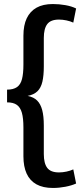

<svg xmlns="http://www.w3.org/2000/svg" viewBox="-20 -826 402 951"><path d="M242 105Q193 105 160.5 87Q128 69 112 34Q96 -1 96 -52V-195Q96 -240 88.5 -267Q81 -294 63.5 -306.5Q46 -319 15 -319V-382Q46 -382 64 -394.5Q82 -407 89 -434.5Q96 -462 96 -506V-649Q96 -701 112.5 -735.5Q129 -770 161 -788Q193 -806 242 -806Q273 -806 304 -800.5Q335 -795 357 -784L343 -714Q328 -721 309 -725Q290 -729 272 -729Q231 -729 214 -706.5Q197 -684 197 -638V-497Q197 -452 190 -421.5Q183 -391 165.5 -374Q148 -357 117 -351Q147 -345 164 -328Q181 -311 189 -281Q197 -251 197 -204V-63Q197 -17 214 5.5Q231 28 272 28Q290 28 309 24Q328 20 343 13L357 83Q335 93 304 99Q273 105 242 105Z"/></svg>

Font: Pathway Extreme SemiCondensed Medium
Style: Regular
Weight: 500
Width: 4
Version: Version 1.001;gftools[0.9.26]